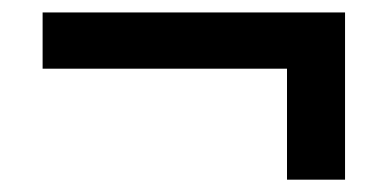

<svg xmlns="http://www.w3.org/2000/svg" viewBox="-20 -461 626 310"><path d="M48.8 -350.1V-440.9H537.1V-350.1ZM443.4 -170.9V-398.9H537.1V-170.9Z"/></svg>

Font: Cascadia Mono
Style: Regular
Weight: 400
Monospace: yes
Designer: Aaron Bell
Foundry: Saja Typeworks
Version: Version 2102.003